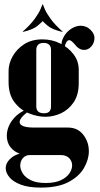

<svg xmlns="http://www.w3.org/2000/svg" viewBox="-20 -679 456 873"><path d="M19 -306V-356Q19 -390 37.5 -423Q56 -456 90 -478Q124 -500 173 -500Q216 -500 253.5 -481.5Q291 -463 314.5 -432Q338 -401 338 -362V-301Q338 -248 315 -214Q292 -180 257.5 -164Q223 -148 186 -148Q151 -148 112 -163.5Q73 -179 46 -214Q19 -249 19 -306ZM145 -453V-195Q145 -188 147 -182Q149 -176 153.5 -172Q158 -168 164.5 -166Q171 -164 180 -164Q187 -164 193 -165.5Q199 -167 203 -170.5Q207 -174 209.5 -180Q212 -186 212 -195V-453Q212 -462 208.5 -469Q205 -476 197.5 -480Q190 -484 178 -484Q166 -484 159 -480Q152 -476 148.5 -469Q145 -462 145 -453ZM116 26Q73 26 48 9Q23 -8 15 -34Q7 -60 14.5 -89Q22 -118 44.5 -143Q67 -168 102 -182L112 -174Q90 -159 79 -145.5Q68 -132 69.5 -121.5Q71 -111 87 -105Q103 -99 135 -99H289Q333 -99 358.5 -66.5Q384 -34 384 9Q384 46 362 84.5Q340 123 292 148.5Q244 174 166 174Q110 174 74.5 160.5Q39 147 22.5 126.5Q6 106 6 86Q6 58 35 36Q64 14 116 14V26Q96 26 84 40Q72 54 72 74Q72 91 83.5 109.5Q95 128 120.5 140.5Q146 153 188 153Q230 153 256.5 140.5Q283 128 295.5 109.5Q308 91 308 73Q308 54 294.5 40Q281 26 256 26ZM295 -429 283 -419Q272 -437 263 -460Q254 -483 270 -512Q282 -534 303.5 -548Q325 -562 347 -562Q359 -562 370.5 -557.5Q382 -553 392 -543Q411 -524 409.5 -503Q408 -482 394.5 -467Q381 -452 362 -452Q354 -452 345.5 -455.5Q337 -459 329 -467Q323 -474 314.5 -483.5Q306 -493 297.5 -496Q289 -499 281 -486Q271 -469 279.5 -455Q288 -441 295 -429ZM85 -534 83 -535Q119 -567 138 -593.5Q157 -620 164.5 -638Q172 -656 173 -659H175V-584Q173 -581 152.5 -563Q132 -545 85 -534ZM263 -534Q216 -545 195.5 -563Q175 -581 173 -584V-659H175Q176 -656 183.5 -638Q191 -620 210 -593.5Q229 -567 265 -535Z"/></svg>

Font: Emberly Black
Style: Regular
Weight: 900
Designer: Rajesh Rajput
Foundry: Rajesh Rajput
Version: Version 1.000